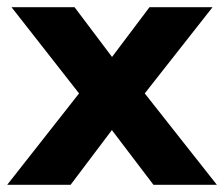

<svg xmlns="http://www.w3.org/2000/svg" viewBox="-29 -513 622 533"><path d="M-9 0 219 -290 220 -216 3 -493H178L303 -327H261L386 -493H561L344 -217L345 -289L573 0H397L261 -179H302L167 0Z"/></svg>

Font: Nunito Sans 11pt ExtraBold
Style: Regular
Weight: 800
Version: Version 3.101;gftools[0.9.27]